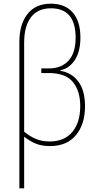

<svg xmlns="http://www.w3.org/2000/svg" viewBox="-20 -785 540 1041"><path d="M111 -71V-554Q111 -643 148 -691.5Q185 -740 256 -740Q390 -740 390 -581Q390 -497 351 -455.5Q312 -414 245 -414H204V-389H244Q336 -389 375.5 -340Q415 -291 415 -210Q415 -121 372 -69.5Q329 -18 249 -18Q207 -18 174 -32Q141 -46 111 -71ZM111 236V-44Q141 -20 173.5 -6.5Q206 7 250 7Q343 7 392 -52.5Q441 -112 441 -209Q441 -294 405 -342.5Q369 -391 307 -401V-404Q356 -414 386 -460Q416 -506 416 -582Q416 -669 374.5 -717Q333 -765 256 -765Q173 -765 129 -709Q85 -653 85 -558V236Z"/></svg>

Font: Noto Sans Mono UI Condensed Thin
Style: Regular
Weight: 250
Width: 3
Designer: Monotype Design team
Foundry: Monotype Imaging Inc.
Version: 1.000